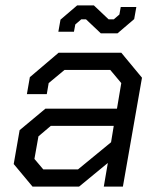

<svg xmlns="http://www.w3.org/2000/svg" viewBox="-20 -694 591 714"><path d="M31 -84 53 -210 149 -290H415L431 -385L390 -434H220L161 -385L154 -344H80L91 -407L198 -498H431L508 -405L437 0H366L381 -88L274 0H101ZM270 -64 393 -165 403 -226H169L123 -187L108 -103L141 -64ZM300 -622H282L260 -603L255 -576H197L205 -621L267 -674H329L384 -622H403L424 -640L429 -668H487L479 -623L417 -570H355Z"/></svg>

Font: Chakra Petch
Style: Italic
Weight: 400
Italic angle: -10°
Designer: Katatrad Aksorn Co.,Ltd.
Foundry: Cadson Demak Co.,Ltd.
Version: Version 1.000; ttfautohint (v1.6)